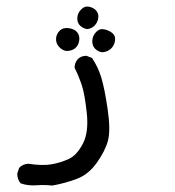

<svg xmlns="http://www.w3.org/2000/svg" viewBox="-20 -249 540 592"><path d="M140.6 323.2Q118.2 320.3 92.3 322.3Q66.4 324.2 43.9 316.4Q33.2 304.7 33.2 286.1L39.1 268.6Q49.8 256.8 67.4 255.9Q112.3 262.7 140.6 257.3Q168.9 252 192.9 240.7Q216.8 229.5 235.4 194.3Q253.9 159.2 247.6 99.6Q241.2 40 231.9 12.7Q222.7 -14.6 210 -40Q210 -54.7 218.8 -65.4Q227.5 -76.2 246.1 -77.1L263.7 -70.3Q282.2 -43 292.5 -9.3Q302.7 24.4 312 88.4Q321.3 152.3 313 184.1Q304.7 215.8 278.8 252.4Q252.9 289.1 216.3 302.7Q179.7 316.4 140.6 323.2ZM295.9 -87.9Q283.2 -88.9 273.4 -98.6Q263.7 -108.4 264.6 -124Q265.6 -139.6 276.9 -150.9Q288.1 -162.1 303.2 -158.2Q318.4 -154.3 327.6 -146Q336.9 -137.7 334.5 -122.6Q332 -107.4 321.3 -98.1Q310.5 -88.9 295.9 -87.9ZM184.6 -91.8Q171.9 -93.8 162.1 -104.5Q152.3 -115.2 152.8 -129.4Q153.3 -143.6 164.1 -154.3Q174.8 -165 192.9 -162.1Q210.9 -159.2 218.8 -148.4Q226.6 -137.7 224.1 -123Q221.7 -108.4 211.4 -100.1Q201.2 -91.8 184.6 -91.8ZM249 -159.2Q236.3 -161.1 227.1 -169.9Q217.8 -178.7 218.3 -193.4Q218.8 -208 230 -219.7Q241.2 -231.4 255.9 -228Q270.5 -224.6 277.8 -214.8Q285.2 -205.1 282.7 -191.9Q280.3 -178.7 271.5 -169.9Q262.7 -161.1 249 -159.2Z"/></svg>

Font: JasonHandwriting2
Style: Regular
Weight: 400
Version: Version 1.05.10